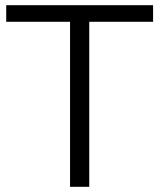

<svg xmlns="http://www.w3.org/2000/svg" viewBox="-20 -720 614 740"><path d="M4 -636H250V0H324V-636H570V-700H4Z"/></svg>

Font: Malon Grotesk
Style: Regular
Weight: 400
Designer: Julieta Ulanovsky
Foundry: Julieta Ulanovsky
Version: Version 7.200